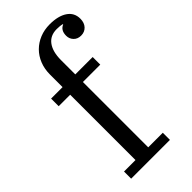

<svg xmlns="http://www.w3.org/2000/svg" viewBox="-239 -817 875 875"><g transform="rotate(-45 198.5 -380.0)"><path d="M45 -46H119V-467H45V-516H119V-597Q119 -633 131 -663Q143 -693 164.5 -714.5Q186 -736 215.5 -748Q245 -760 280 -760Q334 -760 365.5 -739Q397 -718 397 -679Q397 -653 382.5 -637.5Q368 -622 345 -622Q323 -622 309.5 -636Q296 -650 296 -670Q296 -705 323 -716V-718Q316 -720 307 -721Q298 -722 287 -722Q245 -722 223 -692Q201 -662 201 -608V-516H313V-467H201V-46H295V0H45Z"/></g></svg>

Font: IBM Plex Serif
Style: Regular
Weight: 400
Designer: Mike Abbink, Paul van der Laan, Pieter van Rosmalen
Foundry: Bold Monday
Version: Version 3.001